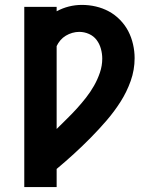

<svg xmlns="http://www.w3.org/2000/svg" viewBox="-20 -763 640 783"><path d="M79 0V-735H211V-717Q235 -730 261 -736.5Q287 -743 314 -743Q343 -743 371 -736.5Q399 -730 424 -716.5Q449 -703 469.5 -682Q490 -661 503 -636Q516 -611 522.5 -582.5Q529 -554 529 -526Q529 -478 513 -433Q497 -388 471.5 -348Q446 -308 415 -272Q384 -236 350.5 -202Q317 -168 282 -136Q247 -104 211 -74V0ZM211 -237Q232 -258 253 -278.5Q274 -299 293.5 -320.5Q313 -342 331 -365Q349 -388 363.5 -413.5Q378 -439 387.5 -467Q397 -495 397 -524Q397 -544 391.5 -564Q386 -584 374 -600Q362 -616 343 -624.5Q324 -633 303 -633Q289 -633 275 -629Q261 -625 248.5 -617.5Q236 -610 226.5 -599Q217 -588 211 -575Z"/></svg>

Font: Iosevka Custom XBdEx
Style: Regular
Weight: 800
Width: 7
Monospace: yes
Designer: Belleve Invis
Foundry: Belleve Invis
Version: Version 11.2.4; ttfautohint (v1.8.4)